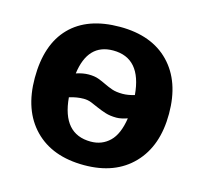

<svg xmlns="http://www.w3.org/2000/svg" viewBox="-85 -632 781 736"><g transform="rotate(15 305.5 -264.0)"><path d="M39.1 -264.6Q39.1 -397.5 107.7 -467.8Q176.3 -538.1 304.7 -538.1Q431.2 -538.1 501.5 -465.3Q571.8 -392.6 571.8 -264.6Q571.8 -136.7 501.2 -63.5Q430.7 9.8 307.6 9.8Q181.2 9.8 110.1 -63.2Q39.1 -136.2 39.1 -264.6ZM235.8 -330.6Q259.3 -330.6 275.1 -324.7Q291 -318.8 305.9 -311.5Q320.8 -304.2 337.6 -298.3Q354.5 -292.5 379.9 -292.5Q401.4 -292.5 426.8 -300.3Q414.6 -443.8 302.7 -443.8Q202.6 -443.8 186.5 -321.8Q213.4 -330.6 235.8 -330.6ZM380.4 -198.2Q355.5 -198.2 336.9 -204.1Q318.4 -210 302.5 -217Q286.6 -224.1 272.2 -230Q257.8 -235.8 241.2 -235.8Q214.4 -235.8 184.6 -226.6Q196.8 -84 309.1 -84Q353.5 -84 383.8 -113.3Q414.1 -142.6 423.8 -207Q398.4 -198.2 380.4 -198.2Z"/></g></svg>

Font: Liberation Sans
Style: Bold
Weight: 700
Designer: Steve Matteson
Foundry: Ascender Corporation
Version: Version 2.1.5